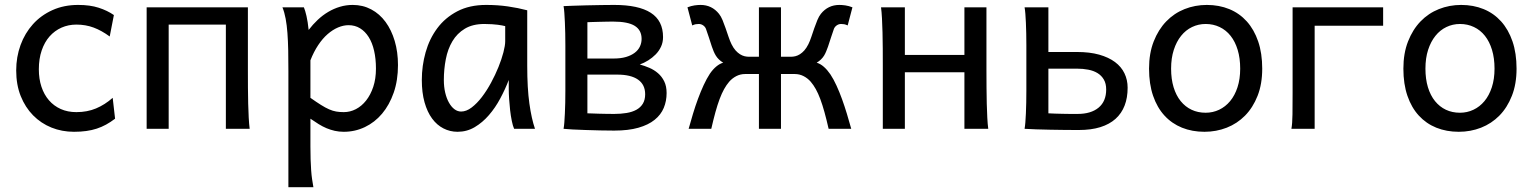

<svg xmlns="http://www.w3.org/2000/svg" viewBox="-20 -528 6283 787"><path d="M429.7 -378.4Q396.5 -402.8 363.8 -415Q331.1 -427.2 293 -427.2Q260.3 -427.2 232.2 -414.8Q204.1 -402.3 183.3 -378.9Q162.6 -355.5 150.9 -321.3Q139.2 -287.1 139.2 -244.1Q139.2 -204.6 149.9 -172.4Q160.6 -140.1 180.7 -116.9Q200.7 -93.8 229 -81.1Q257.3 -68.4 293 -68.4Q337.4 -68.4 373.5 -83.5Q409.7 -98.6 441.9 -127L451.7 -41.5Q433.1 -27.3 414.8 -17.3Q396.5 -7.3 376.5 -0.7Q356.4 5.9 333.5 9Q310.5 12.2 283.2 12.2Q233.9 12.2 190.9 -5.1Q147.9 -22.5 115.7 -55.2Q83.5 -87.9 64.9 -134.3Q46.4 -180.7 46.4 -239.3Q46.4 -294.4 64.2 -343.3Q82 -392.1 115 -428.7Q147.9 -465.3 195.1 -486.6Q242.2 -507.8 300.3 -507.8Q349.1 -507.8 384.5 -496.3Q419.9 -484.9 446.8 -466.3Z M996.1 -239.3Q996.1 -203.6 996.3 -168.9Q996.6 -134.3 997.3 -103Q998 -71.8 999.5 -45.4Q1001 -19 1003.4 0H905.8V-427.2H671.4V0H581.1V-498H996.1Z M1252.4 -127Q1277.3 -109.4 1295.7 -97.9Q1314 -86.4 1329.1 -79.8Q1344.2 -73.2 1358.2 -70.8Q1372.1 -68.4 1389.2 -68.4Q1415 -68.4 1438.7 -80.6Q1462.4 -92.8 1480.7 -116Q1499 -139.2 1510 -172.1Q1521 -205.1 1521 -246.6Q1521 -287.1 1513.4 -320.1Q1505.9 -353 1491.2 -376.2Q1476.6 -399.4 1455.8 -412.1Q1435.1 -424.8 1408.7 -424.8Q1387.7 -424.8 1365.7 -415.5Q1343.8 -406.2 1323 -388.2Q1302.2 -370.1 1284.2 -343Q1266.1 -315.9 1252.4 -280.8ZM1162.1 -236.8Q1162.1 -282.2 1161.4 -321Q1160.6 -359.9 1158.2 -392.3Q1155.8 -424.8 1150.9 -451.2Q1146 -477.5 1137.7 -498H1225.6Q1231 -485.4 1236.3 -462.2Q1241.7 -439 1245.1 -405.3Q1262.2 -427.7 1282.5 -446.8Q1302.7 -465.8 1325.4 -479.2Q1348.1 -492.7 1373.3 -500.2Q1398.4 -507.8 1425.8 -507.8Q1467.3 -507.8 1501.7 -489.5Q1536.1 -471.2 1560.3 -438.2Q1584.5 -405.3 1597.9 -360.1Q1611.3 -314.9 1611.3 -261.2Q1611.3 -198.7 1593.8 -148.2Q1576.2 -97.7 1546.1 -62Q1516.1 -26.4 1475.6 -7.1Q1435.1 12.2 1389.2 12.2Q1369.6 12.2 1352.3 8.3Q1335 4.4 1318.6 -2.4Q1302.2 -9.3 1286.1 -19.3Q1270 -29.3 1252.4 -41.5V73.2Q1252.4 102.5 1253.2 126.2Q1253.9 149.9 1255.4 169.9Q1256.8 189.9 1259.3 206.8Q1261.7 223.6 1264.6 239.3H1162.1Z M2050.8 -420.9Q2044.9 -422.4 2037.6 -423.8Q2030.3 -425.3 2020.3 -426.5Q2010.3 -427.7 1996.8 -428.7Q1983.4 -429.7 1965.3 -429.7Q1917.5 -429.7 1885.5 -410.4Q1853.5 -391.1 1834.5 -359.1Q1815.4 -327.1 1807.4 -285.6Q1799.3 -244.1 1799.3 -200.2Q1799.3 -171.9 1804.9 -148.2Q1810.5 -124.5 1820.3 -107.2Q1830.1 -89.8 1842.8 -80.3Q1855.5 -70.8 1870.1 -70.8Q1891.6 -70.8 1913.3 -87.4Q1935.1 -104 1955.1 -130.1Q1975.1 -156.2 1992.7 -188.7Q2010.3 -221.2 2023.2 -253.2Q2036.1 -285.2 2043.5 -313.5Q2050.8 -341.8 2050.8 -358.9ZM2087.4 0Q2082 -11.7 2077.9 -32.2Q2073.7 -52.7 2071 -75.9Q2068.4 -99.1 2066.9 -122.1Q2065.4 -145 2065.4 -161.1V-200.2Q2050.8 -162.1 2030.5 -124.3Q2010.3 -86.4 1984.1 -56.2Q1958 -25.9 1925.8 -6.8Q1893.6 12.2 1855.5 12.2Q1824.7 12.2 1797.9 -1.5Q1771 -15.1 1751.2 -42Q1731.4 -68.8 1720.2 -108.6Q1709 -148.4 1709 -200.2Q1709 -258.3 1724.6 -313.7Q1740.2 -369.1 1772.5 -412.4Q1804.7 -455.6 1854.5 -481.7Q1904.3 -507.8 1972.7 -507.8Q2020 -507.8 2062 -501.7Q2104 -495.6 2141.1 -485.8V-258.8Q2141.1 -166.5 2149.9 -103.8Q2158.7 -41 2172.9 0Z M2387.7 -63.5Q2392.6 -63.5 2405 -63Q2417.5 -62.5 2433.1 -62Q2448.7 -61.5 2466.1 -61.3Q2483.4 -61 2497.6 -61Q2524.9 -61 2548.3 -64.9Q2571.8 -68.8 2588.6 -78.1Q2605.5 -87.4 2615 -103Q2624.5 -118.7 2624.5 -141.6Q2624.5 -181.2 2595.2 -201.7Q2565.9 -222.2 2509.8 -222.2H2387.7ZM2712.4 -146.5Q2712.4 -113.8 2700.7 -85.7Q2689 -57.6 2663.3 -36.9Q2637.7 -16.1 2596.7 -4.4Q2555.7 7.3 2497.6 7.3Q2471.7 7.3 2440.7 6.6Q2409.7 5.9 2380.4 4.9Q2351.1 3.9 2326.9 2.7Q2302.7 1.5 2290 0Q2292 -10.3 2293.2 -26.4Q2294.4 -42.5 2295.4 -63Q2296.4 -83.5 2296.9 -107.2Q2297.4 -130.9 2297.4 -156.2V-341.8Q2297.4 -366.7 2296.9 -391.4Q2296.4 -416 2295.4 -437.3Q2294.4 -458.5 2293.2 -475.6Q2292 -492.7 2290 -502.9Q2301.3 -503.4 2326.9 -504.4Q2352.5 -505.4 2383.3 -506.1Q2414.1 -506.8 2445.1 -507.3Q2476.1 -507.8 2497.6 -507.8Q2597.2 -507.8 2647.5 -475.6Q2697.8 -443.4 2697.8 -376Q2697.8 -354.5 2689.5 -336.7Q2681.2 -318.8 2667.5 -304.9Q2653.8 -291 2637 -280.5Q2620.1 -270 2602.5 -263.7Q2622.1 -258.3 2641.6 -250Q2661.1 -241.7 2677 -228Q2692.9 -214.4 2702.6 -194.6Q2712.4 -174.8 2712.4 -146.5ZM2387.7 -288.1H2495.1Q2524.4 -288.1 2545.9 -294.4Q2567.4 -300.8 2581.8 -311.8Q2596.2 -322.8 2603 -337.4Q2609.9 -352.1 2609.9 -368.7Q2609.9 -404.3 2582 -421.9Q2554.2 -439.5 2492.7 -439.5Q2482.9 -439.5 2467.3 -439.2Q2451.7 -439 2435.8 -438.5Q2419.9 -438 2406.5 -437.7Q2393.1 -437.5 2387.7 -437Z M3181.2 -295.4H3222.7Q3231 -295.4 3240.2 -297.6Q3249.5 -299.8 3258.8 -305.7Q3268.1 -311.5 3276.9 -321.3Q3285.6 -331.1 3293.5 -346.7Q3299.8 -359.4 3305.7 -377Q3311.5 -394.5 3317.6 -412.1Q3323.7 -429.7 3330.3 -445.6Q3336.9 -461.4 3344.7 -471.2Q3374 -507.8 3420.4 -507.8Q3431.2 -507.8 3445.1 -505.9Q3459 -503.9 3474.1 -498L3454.6 -423.8Q3445.8 -427.7 3440.2 -428.7Q3434.6 -429.7 3427.7 -429.7Q3418 -429.7 3409.9 -424.1Q3401.9 -418.5 3398.4 -410.2Q3392.6 -394.5 3386.7 -375.7Q3380.9 -356.9 3374 -336.9Q3370.1 -326.7 3366.5 -317.4Q3362.8 -308.1 3357.7 -299.8Q3352.5 -291.5 3345.2 -284.4Q3337.9 -277.3 3327.6 -271Q3342.8 -266.6 3356.9 -254.2Q3371.1 -241.7 3383.8 -223.1Q3397 -203.1 3408.9 -177Q3420.9 -150.9 3431.4 -121.8Q3441.9 -92.8 3451.4 -61.5Q3460.9 -30.3 3469.2 0H3376.5Q3367.7 -38.6 3359.4 -68.6Q3351.1 -98.6 3342.3 -122.1Q3333.5 -145.5 3324 -162.6Q3314.5 -179.7 3303.2 -192.9Q3291 -207 3274.2 -215.8Q3257.3 -224.6 3237.3 -224.6H3181.2V0H3090.8V-224.6H3034.7Q3014.6 -224.6 2997.8 -215.8Q2981 -207 2968.8 -192.9Q2957.5 -179.7 2948 -162.6Q2938.5 -145.5 2929.7 -122.1Q2920.9 -98.6 2912.6 -68.6Q2904.3 -38.6 2895.5 0H2802.7Q2811 -30.3 2820.6 -61.8Q2830.1 -93.3 2841.1 -123Q2852.1 -152.8 2864.3 -179.2Q2876.5 -205.6 2889.6 -225.6Q2902.3 -244.1 2916.3 -255.6Q2930.2 -267.1 2944.3 -271Q2934.1 -277.3 2926.8 -284.4Q2919.4 -291.5 2914.3 -299.8Q2909.2 -308.1 2905.3 -317.4Q2901.4 -326.7 2897.9 -336.9Q2891.1 -356.9 2885.3 -375.7Q2879.4 -394.5 2873.5 -410.2Q2870.1 -418.5 2862.1 -424.1Q2854 -429.7 2844.2 -429.7Q2837.4 -429.7 2831.8 -428.7Q2826.2 -427.7 2817.4 -423.8L2797.9 -498Q2813 -503.9 2826.9 -505.9Q2840.8 -507.8 2851.6 -507.8Q2897.9 -507.8 2927.2 -471.2Q2935.1 -461.4 2941.7 -445.6Q2948.2 -429.7 2954.3 -412.1Q2960.4 -394.5 2966.3 -377Q2972.2 -359.4 2978.5 -346.7Q2986.3 -331.1 2995.1 -321.3Q3003.9 -311.5 3013.2 -305.7Q3022.5 -299.8 3031.7 -297.6Q3041 -295.4 3049.3 -295.4H3090.8V-498H3181.2Z M3598.6 -258.8Q3598.6 -294.4 3598.4 -329.1Q3598.1 -363.8 3597.4 -394.8Q3596.7 -425.8 3595.2 -452.4Q3593.8 -479 3591.3 -498H3689V-302.7H3933.1V-498H4023.4V-239.3Q4023.4 -203.6 4023.7 -168.9Q4023.9 -134.3 4024.7 -103Q4025.4 -71.8 4026.9 -45.4Q4028.3 -19 4030.8 0H3933.1V-231.9H3689V0H3598.6Z M4187 -342.3Q4187 -367.2 4186.5 -390.9Q4186 -414.6 4185.1 -435.1Q4184.1 -455.6 4182.9 -471.7Q4181.6 -487.8 4179.7 -498H4277.3V-314.9H4394.5Q4446.8 -314.9 4485.6 -304Q4524.4 -293 4550.3 -273.7Q4576.2 -254.4 4589.1 -227.5Q4602.1 -200.7 4602.1 -168.5Q4602.1 -127.4 4589.8 -95.5Q4577.6 -63.5 4552.7 -41Q4527.8 -18.6 4490.2 -6.8Q4452.6 4.9 4401.9 4.9Q4376 4.9 4345.5 4.6Q4314.9 4.4 4284.9 3.7Q4254.9 2.9 4227.3 2.2Q4199.7 1.5 4179.7 0Q4181.6 -10.3 4182.9 -26.4Q4184.1 -42.5 4185.1 -63Q4186 -83.5 4186.5 -107.2Q4187 -130.9 4187 -156.2ZM4277.3 -63.5Q4289.6 -62.5 4304.4 -62.3Q4319.3 -62 4335.2 -61.5Q4351.1 -61 4366.7 -61H4397Q4452.1 -61 4483.2 -86.9Q4514.2 -112.8 4514.2 -161.1Q4514.2 -185.5 4504.6 -201.9Q4495.1 -218.3 4478.8 -228.3Q4462.4 -238.3 4440.7 -242.4Q4418.9 -246.6 4394.5 -246.6H4277.3Z M4780.3 -246.6Q4780.3 -204.1 4790.5 -170.4Q4800.8 -136.7 4819.6 -113.5Q4838.4 -90.3 4864.3 -78.1Q4890.1 -65.9 4921.9 -65.9Q4951.2 -65.9 4977.1 -78.1Q5002.9 -90.3 5022.2 -113.5Q5041.5 -136.7 5052.5 -170.4Q5063.5 -204.1 5063.5 -246.6Q5063.5 -289.6 5053.2 -323.5Q5043 -357.4 5024.2 -381.1Q5005.4 -404.8 4979.2 -417.2Q4953.1 -429.7 4921.9 -429.7Q4892.1 -429.7 4866.2 -417.2Q4840.3 -404.8 4821.3 -381.1Q4802.2 -357.4 4791.3 -323.5Q4780.3 -289.6 4780.3 -246.6ZM4689.9 -246.6Q4689.9 -309.6 4709 -358.2Q4728 -406.7 4760.3 -440.2Q4792.5 -473.6 4835.4 -490.7Q4878.4 -507.8 4926.8 -507.8Q4977.1 -507.8 5018.8 -490.7Q5060.5 -473.6 5090.6 -440.2Q5120.6 -406.7 5137.2 -358.2Q5153.8 -309.6 5153.8 -246.6Q5153.8 -183.6 5134.8 -135.3Q5115.7 -86.9 5083.5 -54.2Q5051.3 -21.5 5008.3 -4.6Q4965.3 12.2 4917 12.2Q4866.7 12.2 4825 -4.6Q4783.2 -21.5 4753.2 -54.2Q4723.1 -86.9 4706.5 -135.3Q4689.9 -183.6 4689.9 -246.6Z M5273.4 0Q5277.3 -20.5 5277.8 -59.3Q5278.3 -98.1 5278.3 -148.9V-498H5649.4V-422.4H5368.7V0Z M5822.8 -246.6Q5822.8 -204.1 5833 -170.4Q5843.3 -136.7 5862.1 -113.5Q5880.9 -90.3 5906.7 -78.1Q5932.6 -65.9 5964.4 -65.9Q5993.7 -65.9 6019.5 -78.1Q6045.4 -90.3 6064.7 -113.5Q6084 -136.7 6095 -170.4Q6106 -204.1 6106 -246.6Q6106 -289.6 6095.7 -323.5Q6085.4 -357.4 6066.7 -381.1Q6047.9 -404.8 6021.7 -417.2Q5995.6 -429.7 5964.4 -429.7Q5934.6 -429.7 5908.7 -417.2Q5882.8 -404.8 5863.8 -381.1Q5844.7 -357.4 5833.7 -323.5Q5822.8 -289.6 5822.8 -246.6ZM5732.4 -246.6Q5732.4 -309.6 5751.5 -358.2Q5770.5 -406.7 5802.7 -440.2Q5835 -473.6 5877.9 -490.7Q5920.9 -507.8 5969.2 -507.8Q6019.5 -507.8 6061.3 -490.7Q6103 -473.6 6133.1 -440.2Q6163.1 -406.7 6179.7 -358.2Q6196.3 -309.6 6196.3 -246.6Q6196.3 -183.6 6177.2 -135.3Q6158.2 -86.9 6126 -54.2Q6093.8 -21.5 6050.8 -4.6Q6007.8 12.2 5959.5 12.2Q5909.2 12.2 5867.4 -4.6Q5825.7 -21.5 5795.7 -54.2Q5765.6 -86.9 5749 -135.3Q5732.4 -183.6 5732.4 -246.6Z"/></svg>

Font: Andika FrenchTight
Style: Regular
Weight: 400
Designer: Victor Gaultney, Annie Olsen, Julie Remington, Don Collingsworth, Eric Hays, Becca Hirsbrunner
Foundry: SIL International
Version: Version 5.000 ; Dig1 Dig4Opn Dig7 LnSpcTght